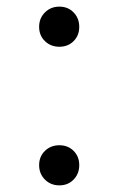

<svg xmlns="http://www.w3.org/2000/svg" viewBox="-20 -559 357 579"><path d="M98 -61Q98 -87 115.5 -104Q133 -121 159 -121Q185 -121 202 -104Q219 -87 219 -61Q219 -35 202 -17.5Q185 0 159 0Q133 0 115.5 -17.5Q98 -35 98 -61ZM159 -539Q185 -539 202 -521.5Q219 -504 219 -478Q219 -452 202 -435Q185 -418 159 -418Q133 -418 115.5 -435Q98 -452 98 -478Q98 -504 115.5 -521.5Q133 -539 159 -539Z"/></svg>

Font: Eudoxus Sans Medium
Style: Regular
Weight: 500
Designer: Stijn de Vries
Foundry: tokotype
Version: Version 2.005